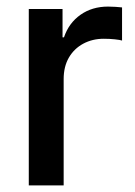

<svg xmlns="http://www.w3.org/2000/svg" viewBox="-20 -563 411 583"><path d="M67.4 0V-535.6H169.9V-449.7H174.3Q189 -493.2 224.4 -518.1Q259.8 -543 308.1 -543Q318.8 -543 331.1 -542.2Q343.3 -541.5 350.6 -540.5V-439.9Q344.7 -441.9 328.6 -443.6Q312.5 -445.3 294.9 -445.3Q260.7 -445.3 232.9 -430.4Q205.1 -415.5 189.2 -388.2Q173.3 -360.8 173.3 -322.8V0Z"/></svg>

Font: Inter 20pt Medium
Style: Regular
Weight: 500
Version: Version 4.001;git-66647c0bb